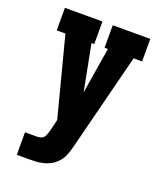

<svg xmlns="http://www.w3.org/2000/svg" viewBox="-136 -619 772 913"><g transform="rotate(20 250.0 -162.5)"><path d="M58 205V91H118Q127 91 136.5 88.5Q146 86 152 79Q158 72 161 63Q164 54 167 45L182 -16L78 -416H34V-530H224V-416H210L255 -183L293 -416H276V-530H466V-416H423L299 73Q293 99 282.5 124Q272 149 252 167Q239 179 223 187Q207 195 189.5 199Q172 203 154 204Q136 205 118 205Z"/></g></svg>

Font: Iosevka Slab Heavy
Style: Regular
Weight: 900
Monospace: yes
Designer: Belleve Invis
Foundry: Belleve Invis
Version: Version 11.1.0; ttfautohint (v1.8.3)